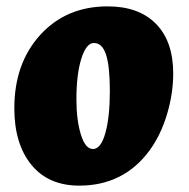

<svg xmlns="http://www.w3.org/2000/svg" viewBox="-20 -573 594 603"><path d="M25 -233Q25 -374 106.5 -463.5Q188 -553 318 -553Q416 -553 470 -498Q524 -443 524 -342Q524 -279 504.5 -214Q485 -149 450 -101Q410 -46 354.5 -18Q299 10 229 10Q132 10 78.5 -55.5Q25 -121 25 -233ZM325 -287Q325 -365 313 -401.5Q301 -438 275 -438Q251 -438 235.5 -389Q220 -340 220 -261Q220 -196 234 -150.5Q248 -105 272 -105Q297 -105 311 -155.5Q325 -206 325 -287Z"/></svg>

Font: Atma
Style: Bold
Weight: 700
Designer: Gregori Vincens, Jeremie Hornus, Riccardo Olocco, Yoann Minet.
Foundry: black foundry
Version: Version 1.102;PS 1.100;hotconv 1.0.86;makeotf.lib2.5.63406